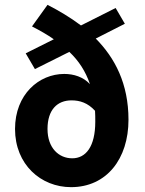

<svg xmlns="http://www.w3.org/2000/svg" viewBox="-20 -760 600 792"><path d="M273 12C420 12 510 -105 510 -266C510 -415 454 -521 375 -601L495 -662L457 -727L314 -655C270 -688 223 -716 176 -740L112 -651C145 -634 175 -617 202 -598L86 -540L124 -475L266 -546C305 -509 333 -466 351 -413C323 -443 284 -455 245 -455C141 -455 42 -371 42 -228C42 -81 149 12 273 12ZM278 -107C223 -107 176 -149 176 -228C176 -308 217 -346 275 -346C309 -346 342 -336 372 -303C373 -288 373 -274 373 -258C373 -155 334 -107 278 -107Z"/></svg>

Font: Giro Sans Regular
Style: Bold
Weight: 700
Designer: Paul D. Hunt
Foundry: Adobe Systems Incorporated
Version: Version 1.000;PS 1.0;hotconv 1.0.88;makeotf.lib2.5.647800